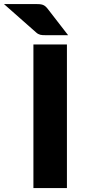

<svg xmlns="http://www.w3.org/2000/svg" viewBox="-99 -954 430 974"><path d="M0 0ZM240.5 0H70.5V-728.5H240.5ZM82 -933.5Q93.5 -933.5 102 -932.8Q110.5 -932 117.2 -929.8Q124 -927.5 129.8 -923Q135.5 -918.5 142 -910.5L246.5 -775.5H133.5Q124.5 -775.5 118 -775.8Q111.5 -776 105.8 -777.5Q100 -779 94.8 -781.8Q89.5 -784.5 83.5 -790L-79 -933.5Z"/></svg>

Font: Lato Black
Style: Regular
Weight: 900
Designer: Lukasz Dziedzic
Foundry: tyPoland Lukasz Dziedzic
Version: Version 2.007; 2014-02-27